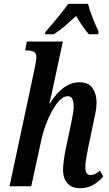

<svg xmlns="http://www.w3.org/2000/svg" viewBox="-20 -978 573 1008"><path d="M399 10Q356 10 333.5 -16.5Q311 -43 311 -84Q311 -103 315 -136.5Q319 -170 328 -210L347 -299Q350 -312 354.5 -334.5Q359 -357 363 -380.5Q367 -404 367 -421Q367 -439 361 -456Q355 -473 335 -473Q313 -473 292 -450.5Q271 -428 252.5 -394Q234 -360 220.5 -323Q207 -286 200 -257L144 0H30L162 -619Q165 -638 168 -652.5Q171 -667 171 -677Q171 -698 158.5 -705.5Q146 -713 125 -713H112L121 -760H310L265 -550Q258 -514 251 -484Q244 -454 239 -435H242Q311 -546 397 -546Q447 -546 467 -514Q487 -482 487 -440Q487 -414 480.5 -381.5Q474 -349 468 -322L444 -208Q438 -178 433 -150Q428 -122 428 -101Q428 -59 455 -59Q468 -59 479.5 -65Q491 -71 505 -82L522 -51Q502 -27 471.5 -8.5Q441 10 399 10ZM219 -811Q236 -830 257.5 -855.5Q279 -881 300.5 -908Q322 -935 338 -958H442Q450 -925 467 -882.5Q484 -840 498 -811L495 -798H447Q431 -815 412 -843Q393 -871 380 -894Q349 -866 320.5 -841.5Q292 -817 262 -798H216Z"/></svg>

Font: Noto Serif ExtraCondensed SemiBold
Style: Italic
Weight: 600
Width: 2
Italic angle: -12°
Designer: Monotype Design Team
Foundry: Monotype Imaging Inc.
Version: Version 2.013